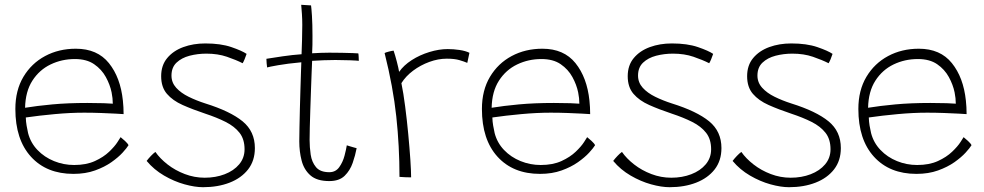

<svg xmlns="http://www.w3.org/2000/svg" viewBox="-20 -738 4098 800"><path d="M515.5 -133Q509 -122 491 -102.2Q473 -82.5 444.2 -62.2Q415.5 -42 376 -27.8Q336.5 -13.5 286 -13.5Q174 -13.5 109 -85Q44 -156.5 44 -284Q44 -361.5 77.5 -417.8Q111 -474 168 -504.5Q225 -535 296 -535Q385.5 -535 433.8 -475Q482 -415 492 -319Q495 -292 495 -262.5Q488 -263 462.2 -264.5Q436.5 -266 401.2 -267.2Q366 -268.5 330.5 -268.5Q273 -268.5 207.8 -262.5Q142.5 -256.5 87.5 -248.5Q88 -231 90.8 -214.8Q93.5 -198.5 97 -183.5Q107.5 -143 136.2 -113Q165 -83 205 -66.8Q245 -50.5 289 -50.5Q339.5 -50.5 375.5 -67Q411.5 -83.5 434.8 -105.8Q458 -128 469.5 -146Q481 -164 482.5 -166.5Q489 -161.5 500.8 -150.8Q512.5 -140 515.5 -133ZM84.5 -289Q133.5 -297 198 -303Q262.5 -309 344 -309Q385.5 -309 412.2 -308Q439 -307 450 -306Q450 -328.5 445 -353Q438.5 -385 421 -417Q403.5 -449 372.2 -470.5Q341 -492 292 -492Q237.5 -492 190.8 -469.5Q144 -447 115 -402Q86 -357 84.5 -289Z M826 42Q792 42 748.8 30Q705.5 18 663.5 -6.5Q621.5 -31 591 -67.5Q598.5 -77.5 609 -88.5Q619.5 -99.5 627.5 -105Q646.5 -77.5 678.2 -52.8Q710 -28 750 -12.8Q790 2.5 833 2.5Q878.5 2.5 916.2 -12Q954 -26.5 976.5 -53.2Q999 -80 999 -116Q999 -158 978 -184.8Q957 -211.5 920.2 -230Q883.5 -248.5 835 -264.5Q782.5 -282 741 -300.5Q699.5 -319 675.5 -347Q651.5 -375 651.5 -420.5Q651.5 -466 676.8 -496.2Q702 -526.5 743.8 -541.8Q785.5 -557 835.5 -557Q899.5 -557 944 -541.8Q988.5 -526.5 1007.5 -513.5Q1004 -502.5 999.2 -491.2Q994.5 -480 991 -474.5Q963.5 -488.5 925.5 -501.5Q887.5 -514.5 840 -514.5Q803.5 -514.5 770 -505.8Q736.5 -497 715.5 -477Q694.5 -457 694.5 -423Q694.5 -394 714.2 -372.2Q734 -350.5 766 -334.8Q798 -319 835.5 -307Q939.5 -274.5 990.8 -232.5Q1042 -190.5 1042 -121Q1042 -68.5 1013.8 -32.2Q985.5 4 936.8 23Q888 42 826 42Z M1466 -120.5Q1460.5 -91 1449.5 -59.2Q1438.5 -27.5 1416 -5.5Q1393.5 16.5 1352 16.5Q1300.5 16.5 1273.5 -7.2Q1246.5 -31 1236.8 -68.8Q1227 -106.5 1227 -149Q1227 -171 1227.8 -206.8Q1228.5 -242.5 1229.5 -284Q1230.5 -325.5 1231.8 -365Q1233 -404.5 1234 -435Q1235 -465.5 1235.5 -478.5Q1176.5 -473 1138.5 -466.2Q1100.5 -459.5 1093 -457Q1092 -462.5 1091 -474.5Q1090 -486.5 1090 -493Q1117 -497.5 1158.5 -503.5Q1200 -509.5 1236.5 -512Q1237.5 -539.5 1238.5 -571.5Q1239.5 -603.5 1239.5 -634Q1239.5 -658 1238 -679.8Q1236.5 -701.5 1235 -718L1276 -715.5Q1277.5 -706 1279.8 -671.8Q1282 -637.5 1282 -588.5Q1282 -573.5 1281.8 -551.2Q1281.5 -529 1280.5 -516Q1294.5 -517 1316.2 -517.8Q1338 -518.5 1352 -518.5Q1378 -518.5 1404.2 -518Q1430.5 -517.5 1449.8 -516.8Q1469 -516 1473 -515.5Q1474 -512 1474.5 -500.2Q1475 -488.5 1475 -484.5Q1470 -485.5 1439.2 -486.8Q1408.5 -488 1377.5 -488Q1355 -488 1328.5 -487Q1302 -486 1280.5 -484.5Q1280 -469 1278.5 -436.5Q1277 -404 1275.8 -363.2Q1274.5 -322.5 1273 -281.5Q1271.5 -240.5 1270.8 -206.5Q1270 -172.5 1270 -155Q1270 -125 1274.5 -94Q1279 -63 1296.5 -41.8Q1314 -20.5 1352 -20.5Q1378.5 -20.5 1393.5 -41.5Q1408.5 -62.5 1415.5 -89.2Q1422.5 -116 1425 -132.5Q1427.5 -131.5 1436.8 -128.8Q1446 -126 1455 -123.5Q1464 -121 1466 -120.5Z M1643 -438.5Q1662 -466 1695.5 -487.5Q1729 -509 1769 -521.2Q1809 -533.5 1845.5 -533.5Q1869.5 -533.5 1894.8 -529.8Q1920 -526 1936 -518L1927 -476Q1914.5 -481.5 1894.2 -487.5Q1874 -493.5 1841.5 -493.5Q1805.5 -493.5 1768.8 -480Q1732 -466.5 1701.2 -443.5Q1670.5 -420.5 1652.5 -391.5Q1661 -350.5 1668.2 -294.2Q1675.5 -238 1681 -179.8Q1686.5 -121.5 1689.8 -73Q1693 -24.5 1693 1Q1685.5 1 1669.8 0.5Q1654 0 1644.5 -1Q1644.5 -129 1631.2 -252.5Q1618 -376 1582.5 -517Q1586.5 -519.5 1600 -523Q1613.5 -526.5 1620 -527Q1626.5 -508 1633.5 -481Q1640.5 -454 1643 -438.5Z M2459.5 -133Q2453 -122 2435 -102.2Q2417 -82.5 2388.2 -62.2Q2359.5 -42 2320 -27.8Q2280.5 -13.5 2230 -13.5Q2118 -13.5 2053 -85Q1988 -156.5 1988 -284Q1988 -361.5 2021.5 -417.8Q2055 -474 2112 -504.5Q2169 -535 2240 -535Q2329.5 -535 2377.8 -475Q2426 -415 2436 -319Q2439 -292 2439 -262.5Q2432 -263 2406.2 -264.5Q2380.5 -266 2345.2 -267.2Q2310 -268.5 2274.5 -268.5Q2217 -268.5 2151.8 -262.5Q2086.5 -256.5 2031.5 -248.5Q2032 -231 2034.8 -214.8Q2037.5 -198.5 2041 -183.5Q2051.5 -143 2080.2 -113Q2109 -83 2149 -66.8Q2189 -50.5 2233 -50.5Q2283.5 -50.5 2319.5 -67Q2355.5 -83.5 2378.8 -105.8Q2402 -128 2413.5 -146Q2425 -164 2426.5 -166.5Q2433 -161.5 2444.8 -150.8Q2456.5 -140 2459.5 -133ZM2028.5 -289Q2077.5 -297 2142 -303Q2206.5 -309 2288 -309Q2329.5 -309 2356.2 -308Q2383 -307 2394 -306Q2394 -328.5 2389 -353Q2382.5 -385 2365 -417Q2347.5 -449 2316.2 -470.5Q2285 -492 2236 -492Q2181.5 -492 2134.8 -469.5Q2088 -447 2059 -402Q2030 -357 2028.5 -289Z M2770 42Q2736 42 2692.8 30Q2649.5 18 2607.5 -6.5Q2565.5 -31 2535 -67.5Q2542.5 -77.5 2553 -88.5Q2563.5 -99.5 2571.5 -105Q2590.5 -77.5 2622.2 -52.8Q2654 -28 2694 -12.8Q2734 2.5 2777 2.5Q2822.5 2.5 2860.2 -12Q2898 -26.5 2920.5 -53.2Q2943 -80 2943 -116Q2943 -158 2922 -184.8Q2901 -211.5 2864.2 -230Q2827.5 -248.5 2779 -264.5Q2726.5 -282 2685 -300.5Q2643.5 -319 2619.5 -347Q2595.5 -375 2595.5 -420.5Q2595.5 -466 2620.8 -496.2Q2646 -526.5 2687.8 -541.8Q2729.5 -557 2779.5 -557Q2843.5 -557 2888 -541.8Q2932.5 -526.5 2951.5 -513.5Q2948 -502.5 2943.2 -491.2Q2938.5 -480 2935 -474.5Q2907.5 -488.5 2869.5 -501.5Q2831.5 -514.5 2784 -514.5Q2747.5 -514.5 2714 -505.8Q2680.5 -497 2659.5 -477Q2638.5 -457 2638.5 -423Q2638.5 -394 2658.2 -372.2Q2678 -350.5 2710 -334.8Q2742 -319 2779.5 -307Q2883.5 -274.5 2934.8 -232.5Q2986 -190.5 2986 -121Q2986 -68.5 2957.8 -32.2Q2929.5 4 2880.8 23Q2832 42 2770 42Z M3267.5 42Q3233.5 42 3190.2 30Q3147 18 3105 -6.5Q3063 -31 3032.5 -67.5Q3040 -77.5 3050.5 -88.5Q3061 -99.5 3069 -105Q3088 -77.5 3119.8 -52.8Q3151.5 -28 3191.5 -12.8Q3231.5 2.5 3274.5 2.5Q3320 2.5 3357.8 -12Q3395.5 -26.5 3418 -53.2Q3440.5 -80 3440.5 -116Q3440.5 -158 3419.5 -184.8Q3398.5 -211.5 3361.8 -230Q3325 -248.5 3276.5 -264.5Q3224 -282 3182.5 -300.5Q3141 -319 3117 -347Q3093 -375 3093 -420.5Q3093 -466 3118.2 -496.2Q3143.5 -526.5 3185.2 -541.8Q3227 -557 3277 -557Q3341 -557 3385.5 -541.8Q3430 -526.5 3449 -513.5Q3445.5 -502.5 3440.8 -491.2Q3436 -480 3432.5 -474.5Q3405 -488.5 3367 -501.5Q3329 -514.5 3281.5 -514.5Q3245 -514.5 3211.5 -505.8Q3178 -497 3157 -477Q3136 -457 3136 -423Q3136 -394 3155.8 -372.2Q3175.5 -350.5 3207.5 -334.8Q3239.5 -319 3277 -307Q3381 -274.5 3432.2 -232.5Q3483.5 -190.5 3483.5 -121Q3483.5 -68.5 3455.2 -32.2Q3427 4 3378.2 23Q3329.5 42 3267.5 42Z M4028 -133Q4021.5 -122 4003.5 -102.2Q3985.5 -82.5 3956.8 -62.2Q3928 -42 3888.5 -27.8Q3849 -13.5 3798.5 -13.5Q3686.5 -13.5 3621.5 -85Q3556.5 -156.5 3556.5 -284Q3556.5 -361.5 3590 -417.8Q3623.5 -474 3680.5 -504.5Q3737.5 -535 3808.5 -535Q3898 -535 3946.2 -475Q3994.5 -415 4004.5 -319Q4007.5 -292 4007.5 -262.5Q4000.5 -263 3974.8 -264.5Q3949 -266 3913.8 -267.2Q3878.5 -268.5 3843 -268.5Q3785.5 -268.5 3720.2 -262.5Q3655 -256.5 3600 -248.5Q3600.5 -231 3603.2 -214.8Q3606 -198.5 3609.5 -183.5Q3620 -143 3648.8 -113Q3677.5 -83 3717.5 -66.8Q3757.5 -50.5 3801.5 -50.5Q3852 -50.5 3888 -67Q3924 -83.5 3947.2 -105.8Q3970.5 -128 3982 -146Q3993.5 -164 3995 -166.5Q4001.5 -161.5 4013.2 -150.8Q4025 -140 4028 -133ZM3597 -289Q3646 -297 3710.5 -303Q3775 -309 3856.5 -309Q3898 -309 3924.8 -308Q3951.5 -307 3962.5 -306Q3962.5 -328.5 3957.5 -353Q3951 -385 3933.5 -417Q3916 -449 3884.8 -470.5Q3853.5 -492 3804.5 -492Q3750 -492 3703.2 -469.5Q3656.5 -447 3627.5 -402Q3598.5 -357 3597 -289Z"/></svg>

Font: Grandstander Thin
Style: Regular
Weight: 100
Designer: Tyler Finck
Foundry: Etcetera Type Co
Version: Version 1.200; ttfautohint (v1.8.3)